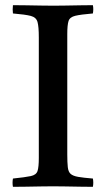

<svg xmlns="http://www.w3.org/2000/svg" viewBox="-20 -721 410 742"><path d="M240 -589V-124Q240 -93 242 -75Q244 -57 253 -49Q262 -41 282 -37.5Q302 -34 339 -31Q342 -15 339 1Q319 1 290 0.5Q261 0 232.5 -0.5Q204 -1 185 -1Q166 -1 137.5 -0.5Q109 0 80.5 0.5Q52 1 30 1Q27 -14 30 -31Q78 -36 99 -40.5Q120 -45 125 -60Q130 -75 130 -111V-576Q130 -618 125 -636Q120 -654 99 -659.5Q78 -665 30 -669Q28 -684 30 -701Q51 -701 80.5 -700.5Q110 -700 139 -699.5Q168 -699 187 -699Q206 -699 234 -699.5Q262 -700 291 -700.5Q320 -701 339 -701Q342 -686 339 -669Q292 -665 271 -660Q250 -655 245 -640Q240 -625 240 -589Z"/></svg>

Font: Tiro Gurmukhi
Style: Regular
Weight: 400
Designer: Gurmukhi: John Hudson & Fiona Ross. Latin: John Hudson.
Foundry: Tiro Typeworks Ltd.
Version: Version 1.52